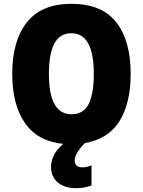

<svg xmlns="http://www.w3.org/2000/svg" viewBox="-20 -745 750 1005"><path d="M379 240Q405 240 425 235.5Q445 231 459 226V120Q437 131 411 131Q371 131 371 94Q371 59 424 4Q547 -17 605.5 -111Q664 -205 664 -358Q664 -532 588.5 -628.5Q513 -725 354 -725Q197 -725 120.5 -628Q44 -531 44 -359Q44 -197 110.5 -101Q177 -5 311 8Q274 40 260.5 70.5Q247 101 247 128Q247 180 282.5 210Q318 240 379 240ZM354 -571Q471 -571 471 -358Q471 -254 444 -200.5Q417 -147 354 -147Q236 -147 236 -358Q236 -461 264 -516Q292 -571 354 -571Z"/></svg>

Font: Noto Sans UI SemiCondensed Black
Style: Regular
Weight: 900
Width: 4
Designer: Monotype Design Team
Foundry: Monotype Imaging Inc.
Version: 1.001